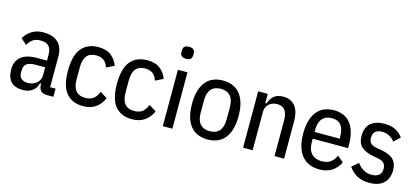

<svg xmlns="http://www.w3.org/2000/svg" viewBox="-61 -1217 3711 1705"><g transform="rotate(15 1794.5 -364.5)"><path d="M403 0Q326 0 326 -81V-85H316Q304 -38 269 -13Q234 12 185 12Q110 12 73.5 -26.5Q37 -65 37 -139Q37 -214 85.5 -255Q134 -296 234 -296H324V-350Q324 -404 299.5 -429Q275 -454 224 -454Q182 -454 154.5 -435.5Q127 -417 108 -382L55 -430Q78 -472 122 -501Q166 -530 229 -530Q319 -530 365.5 -486Q412 -442 412 -357V-75H462V0ZM211 -60Q235 -60 256 -68Q277 -76 292 -89.5Q307 -103 315.5 -120.5Q324 -138 324 -158V-234H235Q179 -234 154 -214.5Q129 -195 129 -159V-133Q129 -95 151 -77.5Q173 -60 211 -60Z M735 12Q637 12 582 -52Q527 -116 527 -259Q527 -401 582 -465.5Q637 -530 735 -530Q810 -530 853.5 -496Q897 -462 917 -407L845 -372Q834 -411 807.5 -432.5Q781 -454 735 -454Q621 -454 621 -315V-203Q621 -64 735 -64Q783 -64 811 -85.5Q839 -107 856 -151L922 -111Q899 -54 852.5 -21Q806 12 735 12Z M1185 12Q1087 12 1032 -52Q977 -116 977 -259Q977 -401 1032 -465.5Q1087 -530 1185 -530Q1260 -530 1303.5 -496Q1347 -462 1367 -407L1295 -372Q1284 -411 1257.5 -432.5Q1231 -454 1185 -454Q1071 -454 1071 -315V-203Q1071 -64 1185 -64Q1233 -64 1261 -85.5Q1289 -107 1306 -151L1372 -111Q1349 -54 1302.5 -21Q1256 12 1185 12Z M1512 -631Q1483 -631 1470.5 -643Q1458 -655 1458 -677V-695Q1458 -717 1470.5 -729Q1483 -741 1512 -741Q1541 -741 1553.5 -729Q1566 -717 1566 -695V-677Q1566 -655 1553.5 -643Q1541 -631 1512 -631ZM1468 -518H1556V0H1468Z M1881 12Q1834 12 1794.5 -3.5Q1755 -19 1726.5 -52Q1698 -85 1682.5 -136.5Q1667 -188 1667 -259Q1667 -330 1682.5 -381.5Q1698 -433 1726.5 -466Q1755 -499 1794.5 -514.5Q1834 -530 1881 -530Q1928 -530 1967.5 -514.5Q2007 -499 2035.5 -466Q2064 -433 2079.5 -381.5Q2095 -330 2095 -259Q2095 -188 2079.5 -136.5Q2064 -85 2035.5 -52Q2007 -19 1967.5 -3.5Q1928 12 1881 12ZM1881 -64Q1938 -64 1969 -98.5Q2000 -133 2000 -203V-315Q2000 -385 1969 -419.5Q1938 -454 1881 -454Q1824 -454 1793 -419.5Q1762 -385 1762 -315V-203Q1762 -133 1793 -98.5Q1824 -64 1881 -64Z M2206 0V-518H2294V-433H2306Q2320 -479 2351 -504.5Q2382 -530 2436 -530Q2505 -530 2544 -483Q2583 -436 2583 -340V0H2495V-331Q2495 -390 2471.5 -421Q2448 -452 2398 -452Q2355 -452 2324.5 -425.5Q2294 -399 2294 -351V0Z M2908 12Q2861 12 2821 -3.5Q2781 -19 2751.5 -52Q2722 -85 2705.5 -136.5Q2689 -188 2689 -259Q2689 -330 2704.5 -381.5Q2720 -433 2748.5 -466Q2777 -499 2816 -514.5Q2855 -530 2902 -530Q2949 -530 2987 -514.5Q3025 -499 3052 -466Q3079 -433 3093.5 -381.5Q3108 -330 3108 -259V-237H2783V-204Q2783 -134 2817 -99Q2851 -64 2909 -64Q2959 -64 2989.5 -85.5Q3020 -107 3040 -149L3096 -102Q3038 12 2908 12ZM2902 -457Q2845 -457 2814 -421.5Q2783 -386 2783 -316V-299H3014V-316Q3014 -457 2902 -457Z M3367 12Q3303 12 3256.5 -12.5Q3210 -37 3177 -85L3236 -136Q3263 -99 3296.5 -80.5Q3330 -62 3368 -62Q3411 -62 3435.5 -82Q3460 -102 3460 -141Q3460 -173 3444.5 -191.5Q3429 -210 3387 -218L3345 -226Q3268 -240 3231.5 -274Q3195 -308 3195 -375Q3195 -455 3241.5 -492.5Q3288 -530 3365 -530Q3425 -530 3466 -509.5Q3507 -489 3536 -449L3480 -397Q3459 -425 3429 -440.5Q3399 -456 3365 -456Q3280 -456 3280 -379Q3280 -344 3298 -327.5Q3316 -311 3356 -304L3398 -297Q3478 -282 3511.5 -247Q3545 -212 3545 -151Q3545 -74 3499.5 -31Q3454 12 3367 12Z"/></g></svg>

Font: IBM Plex Sans Cond Text
Style: Regular
Weight: 450
Width: 3
Designer: Mike Abbink, Paul van der Laan, Pieter van Rosmalen
Foundry: Bold Monday
Version: Version 1.3